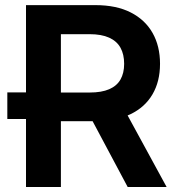

<svg xmlns="http://www.w3.org/2000/svg" viewBox="-20 -748 708 768"><path d="M164.6 -272H9.3V-378.4H164.6ZM84 0V-727.5H361.8Q445.3 -727.5 502.9 -698.2Q560.5 -668.9 590.3 -616.2Q620.1 -563.5 620.1 -492.7Q620.1 -421.9 589.8 -370.4Q559.6 -318.8 501.5 -291Q443.4 -263.2 359.4 -263.2H166V-377.9H338.9Q386.2 -377.9 416.7 -391.1Q447.3 -404.3 461.9 -429.9Q476.6 -455.6 476.6 -492.7Q476.6 -530.8 461.9 -557.1Q447.3 -583.5 416.5 -597.4Q385.7 -611.3 338.4 -611.3H223.6V0ZM490.7 0 314.5 -330.6H466.3L646.5 0Z"/></svg>

Font: Inter Cardless
Style: Bold
Weight: 700
Designer: Rasmus Andersson
Foundry: rsms
Version: Version 4.001;git-9221beed3